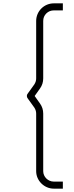

<svg xmlns="http://www.w3.org/2000/svg" viewBox="-20 -902 440 1144"><path d="M354.5 222V180H300.5C266 180 237.5 151.5 237.5 118V-225C237.5 -247.5 231 -267.5 218.5 -285L186.5 -330L218.5 -375C231 -392.5 237.5 -412.5 237.5 -435V-777C237.5 -794.5 243.5 -809.5 256 -822C268.5 -834 283 -840 300.5 -840H354.5V-882H300.5C242.5 -882 195.5 -835 195.5 -777V-435C195.5 -422.5 192 -410.5 184.5 -399L143.5 -342C139 -335.5 139 -325.5 143.5 -318L184.5 -261C192 -249.5 195.5 -237.5 195.5 -225V118C195.5 174.5 243.5 222 300.5 222Z"/></svg>

Font: Vela Sans ExtLt
Style: Regular
Weight: 200
Designer: Principal design: Mikhail Sharanda - project Manrope.
Design modification: Ravid Balaliev
Foundry: Mikhail Sharanda
Version: Version 1.001